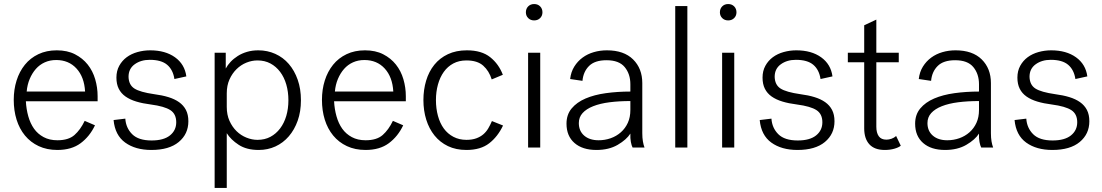

<svg xmlns="http://www.w3.org/2000/svg" viewBox="-20 -730 5454 950"><path d="M450 -110Q424 -55 379 -21.5Q334 12 264 12Q212 12 171.5 -7Q131 -26 103.5 -59.5Q76 -93 62 -138Q48 -183 48 -236Q48 -287 62 -331.5Q76 -376 103 -409.5Q130 -443 170 -462Q210 -481 261 -481Q313 -481 351 -461.5Q389 -442 414 -410.5Q439 -379 451 -338Q463 -297 463 -254V-229H108Q110 -190 120 -154.5Q130 -119 148.5 -93Q167 -67 196 -51.5Q225 -36 264 -36Q319 -36 348.5 -62Q378 -88 399 -132ZM258 -433Q227 -433 201.5 -421.5Q176 -410 157.5 -389Q139 -368 127 -339.5Q115 -311 112 -277H401Q397 -349 358.5 -391Q320 -433 258 -433Z M912 -130Q912 -67 864.5 -27.5Q817 12 729 12Q650 12 599.5 -24.5Q549 -61 542 -136L600 -143Q603 -97 634 -66Q665 -35 730 -35Q790 -35 821 -60Q852 -85 852 -125Q852 -166 823 -185Q794 -204 726 -213Q686 -218 654.5 -227.5Q623 -237 601 -252.5Q579 -268 567.5 -291Q556 -314 556 -346Q556 -379 570 -404.5Q584 -430 607 -447Q630 -464 660.5 -472.5Q691 -481 723 -481Q798 -481 846 -446.5Q894 -412 902 -352L843 -339Q836 -385 807 -409.5Q778 -434 721 -434Q677 -434 646.5 -412Q616 -390 616 -350Q617 -310 645 -292Q673 -274 743 -264Q782 -259 813 -249.5Q844 -240 866 -224.5Q888 -209 900 -186Q912 -163 912 -130Z M1260 12Q1200 12 1161 -13.5Q1122 -39 1102 -71V200H1042V-469H1097V-391Q1106 -408 1121 -424Q1136 -440 1156.5 -453Q1177 -466 1202.5 -473.5Q1228 -481 1258 -481Q1303 -481 1342 -463.5Q1381 -446 1409 -413.5Q1437 -381 1453 -335.5Q1469 -290 1469 -234Q1469 -178 1453 -133Q1437 -88 1409 -55.5Q1381 -23 1343 -5.5Q1305 12 1260 12ZM1254 -431Q1226 -431 1199 -420Q1172 -409 1150.5 -388Q1129 -367 1115.5 -337Q1102 -307 1102 -268V-201Q1102 -162 1115.5 -132Q1129 -102 1150.5 -81Q1172 -60 1199.5 -49Q1227 -38 1254 -38Q1290 -38 1318 -53Q1346 -68 1366 -94.5Q1386 -121 1396.5 -156.5Q1407 -192 1407 -234Q1407 -276 1396.5 -312Q1386 -348 1366 -374.5Q1346 -401 1318 -416Q1290 -431 1254 -431Z M1975 -110Q1949 -55 1904 -21.5Q1859 12 1789 12Q1737 12 1696.5 -7Q1656 -26 1628.5 -59.5Q1601 -93 1587 -138Q1573 -183 1573 -236Q1573 -287 1587 -331.5Q1601 -376 1628 -409.5Q1655 -443 1695 -462Q1735 -481 1786 -481Q1838 -481 1876 -461.5Q1914 -442 1939 -410.5Q1964 -379 1976 -338Q1988 -297 1988 -254V-229H1633Q1635 -190 1645 -154.5Q1655 -119 1673.5 -93Q1692 -67 1721 -51.5Q1750 -36 1789 -36Q1844 -36 1873.5 -62Q1903 -88 1924 -132ZM1783 -433Q1752 -433 1726.5 -421.5Q1701 -410 1682.5 -389Q1664 -368 1652 -339.5Q1640 -311 1637 -277H1926Q1922 -349 1883.5 -391Q1845 -433 1783 -433Z M2075 -235Q2075 -286 2088.5 -331Q2102 -376 2129 -409.5Q2156 -443 2196.5 -462Q2237 -481 2290 -481Q2363 -481 2405.5 -447Q2448 -413 2468 -360L2413 -337Q2400 -379 2371 -405Q2342 -431 2288 -431Q2251 -431 2223 -416Q2195 -401 2176 -374.5Q2157 -348 2147 -312Q2137 -276 2137 -235Q2137 -193 2147 -156.5Q2157 -120 2176 -94Q2195 -68 2223.5 -53Q2252 -38 2288 -38Q2316 -38 2336.5 -45.5Q2357 -53 2371.5 -65.5Q2386 -78 2396 -95Q2406 -112 2414 -131L2469 -109Q2443 -54 2400.5 -21Q2358 12 2288 12Q2236 12 2196.5 -7Q2157 -26 2130 -59.5Q2103 -93 2089 -138Q2075 -183 2075 -235Z M2582 -669Q2582 -687 2593.5 -698.5Q2605 -710 2623 -710Q2641 -710 2652.5 -698.5Q2664 -687 2664 -669Q2664 -652 2652.5 -640.5Q2641 -629 2623 -629Q2605 -629 2593.5 -640.5Q2582 -652 2582 -669ZM2593 -469H2653V0H2593Z M3110 0Q3105 -9 3101.5 -27.5Q3098 -46 3099 -69Q3080 -39 3036.5 -13.5Q2993 12 2931 12Q2862 12 2822.5 -22.5Q2783 -57 2783 -118Q2783 -163 2808.5 -193.5Q2834 -224 2877 -242.5Q2920 -261 2977.5 -269Q3035 -277 3099 -277V-313Q3099 -364 3071 -398Q3043 -432 2981 -432Q2923 -432 2894.5 -403.5Q2866 -375 2862 -330L2801 -339Q2805 -374 2821.5 -400.5Q2838 -427 2862.5 -445Q2887 -463 2918 -472Q2949 -481 2983 -481Q3067 -481 3112.5 -436Q3158 -391 3158 -319V-71Q3158 -48 3161 -30.5Q3164 -13 3169 0ZM2942 -36Q2973 -36 3001.5 -46Q3030 -56 3052 -75.5Q3074 -95 3086.5 -122.5Q3099 -150 3099 -186V-230Q3043 -230 2996 -224Q2949 -218 2915 -204.5Q2881 -191 2862.5 -170.5Q2844 -150 2844 -121Q2844 -82 2870.5 -59Q2897 -36 2942 -36Z M3321 -700H3381V0H3321Z M3542 -669Q3542 -687 3553.5 -698.5Q3565 -710 3583 -710Q3601 -710 3612.5 -698.5Q3624 -687 3624 -669Q3624 -652 3612.5 -640.5Q3601 -629 3583 -629Q3565 -629 3553.5 -640.5Q3542 -652 3542 -669ZM3553 -469H3613V0H3553Z M4109 -130Q4109 -67 4061.5 -27.5Q4014 12 3926 12Q3847 12 3796.5 -24.5Q3746 -61 3739 -136L3797 -143Q3800 -97 3831 -66Q3862 -35 3927 -35Q3987 -35 4018 -60Q4049 -85 4049 -125Q4049 -166 4020 -185Q3991 -204 3923 -213Q3883 -218 3851.5 -227.5Q3820 -237 3798 -252.5Q3776 -268 3764.5 -291Q3753 -314 3753 -346Q3753 -379 3767 -404.5Q3781 -430 3804 -447Q3827 -464 3857.5 -472.5Q3888 -481 3920 -481Q3995 -481 4043 -446.5Q4091 -412 4099 -352L4040 -339Q4033 -385 4004 -409.5Q3975 -434 3918 -434Q3874 -434 3843.5 -412Q3813 -390 3813 -350Q3814 -310 3842 -292Q3870 -274 3940 -264Q3979 -259 4010 -249.5Q4041 -240 4063 -224.5Q4085 -209 4097 -186Q4109 -163 4109 -130Z M4437 -9Q4426 0 4404.5 6Q4383 12 4358 12Q4307 12 4281.5 -16Q4256 -44 4256 -95V-422H4175V-469H4256V-605L4316 -633V-469H4427V-422H4316V-103Q4316 -73 4328 -56Q4340 -39 4366 -39Q4378 -39 4391 -43.5Q4404 -48 4414 -57Z M4835 0Q4830 -9 4826.5 -27.5Q4823 -46 4824 -69Q4805 -39 4761.5 -13.5Q4718 12 4656 12Q4587 12 4547.5 -22.5Q4508 -57 4508 -118Q4508 -163 4533.5 -193.5Q4559 -224 4602 -242.5Q4645 -261 4702.5 -269Q4760 -277 4824 -277V-313Q4824 -364 4796 -398Q4768 -432 4706 -432Q4648 -432 4619.5 -403.5Q4591 -375 4587 -330L4526 -339Q4530 -374 4546.5 -400.5Q4563 -427 4587.5 -445Q4612 -463 4643 -472Q4674 -481 4708 -481Q4792 -481 4837.5 -436Q4883 -391 4883 -319V-71Q4883 -48 4886 -30.5Q4889 -13 4894 0ZM4667 -36Q4698 -36 4726.5 -46Q4755 -56 4777 -75.5Q4799 -95 4811.5 -122.5Q4824 -150 4824 -186V-230Q4768 -230 4721 -224Q4674 -218 4640 -204.5Q4606 -191 4587.5 -170.5Q4569 -150 4569 -121Q4569 -82 4595.5 -59Q4622 -36 4667 -36Z M5370 -130Q5370 -67 5322.5 -27.5Q5275 12 5187 12Q5108 12 5057.5 -24.5Q5007 -61 5000 -136L5058 -143Q5061 -97 5092 -66Q5123 -35 5188 -35Q5248 -35 5279 -60Q5310 -85 5310 -125Q5310 -166 5281 -185Q5252 -204 5184 -213Q5144 -218 5112.5 -227.5Q5081 -237 5059 -252.5Q5037 -268 5025.5 -291Q5014 -314 5014 -346Q5014 -379 5028 -404.5Q5042 -430 5065 -447Q5088 -464 5118.5 -472.5Q5149 -481 5181 -481Q5256 -481 5304 -446.5Q5352 -412 5360 -352L5301 -339Q5294 -385 5265 -409.5Q5236 -434 5179 -434Q5135 -434 5104.5 -412Q5074 -390 5074 -350Q5075 -310 5103 -292Q5131 -274 5201 -264Q5240 -259 5271 -249.5Q5302 -240 5324 -224.5Q5346 -209 5358 -186Q5370 -163 5370 -130Z"/></svg>

Font: Post Grotesk Light
Style: Light
Weight: 300
Version: Version 1.0